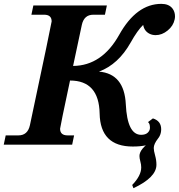

<svg xmlns="http://www.w3.org/2000/svg" viewBox="-50 -761 941 1010"><path d="M648.4 9.8Q477.5 9.8 474.1 -163.8Q470.7 -337.4 318.4 -337.4Q266.1 -91.8 266.1 -84Q266.1 -48.8 305.7 -48.8H339.8L329.6 0H-30.3L-20 -48.8H46.9Q95.7 -48.8 107.4 -102.5Q221.7 -640.6 221.7 -648.4Q221.7 -683.6 182.1 -683.6H115.2L125.5 -732.4H512.2L502 -683.6H440.9Q392.1 -683.6 380.4 -629.9L334.5 -414.1Q486.3 -415.5 577.1 -578.1Q668 -740.7 798.8 -740.7Q837.9 -740.7 856.9 -716.8Q870.6 -699.2 870.6 -674.8Q870.6 -667 868.7 -658.7Q861.8 -625 832 -600.6Q802.2 -576.2 769 -576.2Q752.4 -576.2 738.5 -582.5Q724.6 -588.9 715.6 -600.3Q706.5 -611.8 703.1 -629.9Q673.3 -601.6 637.2 -537.1Q572.8 -422.4 470.7 -384.3Q604 -373 611.8 -212.4Q619.6 -51.8 692.4 -51.8Q715.3 -51.8 727.1 -63Q738.8 -74.2 738.8 -88.9Q738.8 -111.8 728.5 -118.7L754.4 -138.2Q797.9 -124.5 797.9 -81.1Q797.9 -40.5 763.4 -15.4Q729 9.8 648.4 9.8ZM651.9 229 645.5 211.9Q692.9 163.1 692.9 119.6Q692.9 104.5 688.2 87.9Q683.6 71.3 683.6 59.6Q683.6 22 750.5 -21.5L781.2 -32.2Q758.8 -3.4 758.8 17.6Q758.8 31.7 765.9 56.6Q772.9 81.5 772.9 105.5Q772.9 172.4 651.9 229Z"/></svg>

Font: Munson
Style: Bold Italic
Weight: 700
Italic angle: -12°
Designer: Paul James MIller
Foundry: High-Logic / Made with FontCreator
Version: Version 2.10;May 5, 2019;FontCreator 11.5.0.2430 64-bit